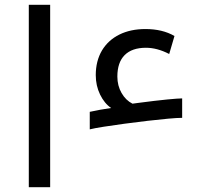

<svg xmlns="http://www.w3.org/2000/svg" viewBox="-20 -780 819 800"><path d="M354 -314Q376 -319 399 -323Q422 -327 443 -330Q415 -349 397 -386Q379 -423 379 -467Q379 -526 405 -570Q431 -613 477.5 -636Q524 -659 586 -659Q657 -659 707 -630L685 -555Q635 -581 588 -581Q530 -581 499.5 -550.5Q469 -520 469 -461Q469 -423 486.5 -392.5Q504 -362 532 -348L554 -351Q630 -361 676.5 -365.5Q723 -370 739 -370V-289Q719 -289 680.5 -285.5Q642 -282 594.5 -276.5Q547 -271 499 -264.5Q451 -258 412.5 -252Q374 -246 354 -241ZM100 -760H189V0H100Z"/></svg>

Font: Noto Kufi Arabic
Style: Regular
Weight: 400
Designer: Monotype Design Team, David Williams, Khaled Hosny
Foundry: Google LLC
Version: Version 2.109; ttfautohint (v1.8.4.7-5d5b)